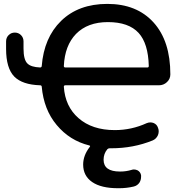

<svg xmlns="http://www.w3.org/2000/svg" viewBox="-20 -784 947 1000"><path d="M312.5 -440.4Q312.5 -432.6 320.3 -432.6H748Q754.9 -432.6 754.9 -440.4Q752 -557.6 702.1 -612.3Q650.4 -668.9 542 -668.9Q436.5 -668.9 376 -607.4Q317.4 -546.9 312.5 -440.4ZM550.8 -11.7Q543.9 -11.7 539.1 -6.8Q519.5 16.6 519.5 47.9Q519.5 109.4 604.5 109.4Q606.4 109.4 607.4 109.4Q636.7 109.4 666 100.6Q671.9 98.6 677.7 98.6Q687.5 98.6 697.3 103.5Q711.9 112.3 714.8 128.9Q714.8 132.8 714.8 136.7Q714.8 152.3 707 166Q696.3 182.6 676.8 187.5Q639.6 196.3 600.6 196.3Q597.7 196.3 594.7 196.3Q506.8 196.3 460 164.1Q413.1 131.8 413.1 73.2Q413.1 25.4 447.3 -18.6Q452.1 -24.4 445.3 -26.4Q342.8 -51.8 275.4 -132.8Q208 -212.9 197.3 -333Q196.3 -339.8 188.5 -339.8Q96.7 -342.8 54.7 -384.8Q11.7 -428.7 11.7 -529.3V-568.4Q11.7 -587.9 24.9 -601.1Q38.1 -614.3 57.1 -614.3Q76.2 -614.3 89.4 -601.1Q102.5 -587.9 102.5 -568.4V-531.2Q102.5 -472.7 123 -453.1Q141.6 -434.6 188.5 -432.6Q196.3 -432.6 197.3 -439.5Q209 -587.9 297.9 -674.8Q388.7 -763.7 539.1 -763.7Q692.4 -763.7 779.8 -667Q867.2 -570.3 867.2 -396.5Q867.2 -373 849.6 -356.4Q832 -339.8 807.6 -339.8H320.3Q312.5 -339.8 312.5 -332Q319.3 -229.5 388.7 -168.9Q460 -106.4 578.1 -106.4Q665 -106.4 744.1 -142.6Q753.9 -146.5 762.7 -146.5Q771.5 -146.5 779.3 -143.6Q796.9 -136.7 802.7 -119.1Q806.6 -109.4 806.6 -100.6Q806.6 -89.8 802.7 -80.1Q793.9 -60.5 775.4 -52.7Q674.8 -11.7 558.6 -11.7Z"/></svg>

Font: Gen Jyuu Gothic Medium
Style: Regular
Weight: 500
Designer: [Source Han Sans]
Ryoko NISHIZUKA  (kana & ideographs); Paul D. Hunt (Latin, Greek & Cyrillic); Wenlong ZHANG  (bopomofo
Version: Version 1.002.20150607